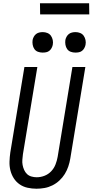

<svg xmlns="http://www.w3.org/2000/svg" viewBox="-20 -1144 565 1172"><path d="M203 8Q175 8 148 2Q121 -4 99.5 -19Q78 -34 64 -56Q50 -78 43.5 -104Q37 -130 38 -158Q39 -186 43 -214L129 -735H208L120 -203Q118 -186 116.5 -169.5Q115 -153 118 -137Q121 -121 127.5 -106.5Q134 -92 145 -81.5Q156 -71 172 -66.5Q188 -62 204 -62Q228 -62 251.5 -71Q275 -80 292.5 -98.5Q310 -117 319 -140.5Q328 -164 332 -187L422 -735H501L409 -176Q405 -152 397 -128Q389 -104 375.5 -82Q362 -60 342.5 -42Q323 -24 300 -12.5Q277 -1 252 3.5Q227 8 203 8ZM440 -823Q425 -823 411.5 -828Q398 -833 390 -844.5Q382 -856 379.5 -870.5Q377 -885 379 -900Q381 -910 386.5 -920Q392 -930 400.5 -936.5Q409 -943 419.5 -945.5Q430 -948 441 -948Q456 -948 469.5 -942.5Q483 -937 491 -925.5Q499 -914 502 -899.5Q505 -885 502 -870Q500 -860 494.5 -850Q489 -840 480.5 -833.5Q472 -827 461.5 -825Q451 -823 440 -823ZM240 -823Q225 -823 211.5 -828Q198 -833 190 -844.5Q182 -856 179.5 -870.5Q177 -885 179 -900Q181 -910 186.5 -920Q192 -930 200.5 -936.5Q209 -943 219.5 -945.5Q230 -948 241 -948Q256 -948 269.5 -942.5Q283 -937 291 -925.5Q299 -914 302 -899.5Q305 -885 302 -870Q300 -860 294.5 -850Q289 -840 280.5 -833.5Q272 -827 261.5 -825Q251 -823 240 -823ZM225 -1056 224 -1124H524L525 -1056Z"/></svg>

Font: Iosevka Algr
Style: Italic
Weight: 400
Italic angle: -9°
Monospace: yes
Designer: Belleve Invis
Foundry: Belleve Invis
Version: Version 26.0.2; ttfautohint (v1.8.3)